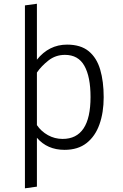

<svg xmlns="http://www.w3.org/2000/svg" viewBox="-20 -785 655 1019"><path d="M175.9 -765.1V-468.2Q240 -548.2 335.9 -548.2Q408.2 -548.2 450.8 -513.3Q493.3 -478.5 511.8 -415.6Q530.3 -352.8 530.3 -269.2Q530.3 -188.2 507.9 -125.1Q485.6 -62.1 439.7 -25.9Q393.8 10.3 322.6 10.3Q230.8 10.3 175.9 -53.8V205.6L112.3 214.4V-756.4ZM324.6 -493.8Q274.9 -493.8 236.9 -463.8Q199 -433.8 175.9 -400V-121Q198.5 -87.7 234.4 -67.7Q270.3 -47.7 312.3 -47.7Q460.5 -47.7 460.5 -270.3Q460.5 -377.4 427.9 -435.6Q395.4 -493.8 324.6 -493.8Z"/></svg>

Font: Fira Code Light
Style: Regular
Weight: 300
Monospace: yes
Designer: Carrois Corporate, Edenspiekermann AG, Nikita Prokopov
Foundry: Carrois Corporate, Edenspiekermann AG, Nikita Prokopov
Version: Version 6.000; ttfautohint (v1.8.2) -l 8 -r 50 -G 200 -x 14 